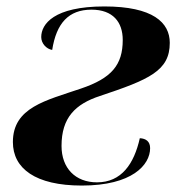

<svg xmlns="http://www.w3.org/2000/svg" viewBox="-20 -566 561 596"><path d="M234 10C390 10 446 -54 446 -106C446 -127 433 -136 414 -137C396 -57 357 0 281 0C214 0 171 -44 171 -113C171 -201 214 -243 290 -268C443 -319 507 -346 507 -433C507 -496 455 -546 304 -546C147 -546 108 -491 108 -451C108 -431 124 -414 142 -411C155 -494 193 -536 264 -536C331 -536 361 -497 361 -442C361 -364 326 -323 231 -291C123 -254 20 -233 20 -125C20 -43 90 10 234 10Z"/></svg>

Font: Noto Serif Display
Style: Bold Italic
Weight: 700
Italic angle: -12°
Designer: Monotype Design Team
Foundry: Monotype Imaging Inc.
Version: Version 2.009